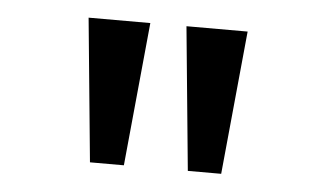

<svg xmlns="http://www.w3.org/2000/svg" viewBox="-32 -772 566 344"><g transform="rotate(5 251.0 -600.0)"><path d="M140 -471 115 -729H226L201 -471ZM316 -471 291 -729H401L376 -471Z"/></g></svg>

Font: usinhala85
Style: Book
Weight: 400
Designer: Jelle Bosma - Monotype Design Team
Foundry: Monotype Imaging Inc.
Version: Version 2.003